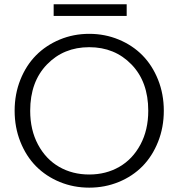

<svg xmlns="http://www.w3.org/2000/svg" viewBox="-20 -864 828 891"><path d="M713.6 -493.9Q740.2 -427.2 740.2 -350.1Q740.2 -272.9 713.6 -206.1Q687 -139.2 641.1 -92.5Q595.2 -45.9 531 -19.5Q466.8 6.8 394 6.8Q321.3 6.8 257.3 -19.5Q193.4 -45.9 147.2 -92.5Q101.1 -139.2 74.5 -206.1Q47.9 -272.9 47.9 -350.1Q47.9 -427.2 74.5 -493.9Q101.1 -560.5 147.2 -607.2Q193.4 -653.8 257.3 -680.4Q321.3 -707 394 -707Q466.8 -707 531 -680.4Q595.2 -653.8 641.1 -607.2Q687 -560.5 713.6 -493.9ZM120.1 -350.1Q120.1 -260.7 156.5 -192.9Q192.9 -125 254.6 -89.6Q316.4 -54.2 394 -54.2Q471.7 -54.2 533.4 -89.6Q595.2 -125 631.6 -192.9Q668 -260.7 668 -350.1Q668 -484.4 590.3 -564.7Q512.7 -645 394 -645Q275.4 -645 197.8 -564.7Q120.1 -484.4 120.1 -350.1ZM229 -790V-844.2H567.9V-790Z"/></svg>

Font: SVN-Poppins Light
Style: Regular
Weight: 300
Designer: Ninad Kale (Devanagari), Jonny Pinhorn (Latin)
Foundry: Indian Type Foundry
Version: Version 3.002 2017